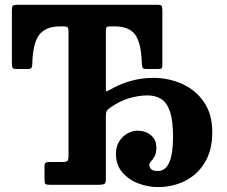

<svg xmlns="http://www.w3.org/2000/svg" viewBox="-20 -770 944 800"><path d="M165.5 -20.5V-77.5Q165.5 -89.5 170.2 -92.2Q175 -95 186.5 -95H238.5Q256.5 -95 261 -99.5Q265.5 -104 265.5 -122.5V-637.5Q265.5 -652 261.5 -656Q257.5 -660 245 -660H230.5Q170 -660 143.2 -624.8Q116.5 -589.5 114.5 -503Q114 -491.5 111 -487Q108 -482.5 95.5 -482.5H46.5Q33.5 -482.5 31.5 -489.8Q29.5 -497 29.5 -508V-723.5Q29.5 -741 33 -745.5Q36.5 -750 53.5 -750H635.5Q650 -750 653.2 -745.8Q656.5 -741.5 656.5 -726.5V-498Q656.5 -487 652.8 -484.8Q649 -482.5 637.5 -482.5H590.5Q576.5 -482.5 574 -488.2Q571.5 -494 571 -506Q568.5 -591 543.2 -625.5Q518 -660 458 -660H440Q426.5 -660 423.8 -656Q421 -652 421 -638.5V-407Q421 -390 423.5 -389.5Q426 -389 436.5 -395Q474.5 -418 521.5 -431.8Q568.5 -445.5 617.5 -445.5Q683.5 -445.5 739.8 -420Q796 -394.5 830.2 -344.2Q864.5 -294 864.5 -219Q864.5 -144 833.5 -93Q802.5 -42 751 -16.2Q699.5 9.5 638 9.5Q596 9.5 555.8 -6Q515.5 -21.5 489.2 -52.5Q463 -83.5 463 -129.5Q463 -159 476.5 -180.5Q490 -202 510.8 -213.8Q531.5 -225.5 552 -225.5Q585.5 -225.5 608.5 -207Q631.5 -188.5 631.5 -155Q631.5 -132 624.2 -118.8Q617 -105.5 609.5 -97.8Q602 -90 602 -83.5Q602 -74.5 609 -66Q616 -57.5 638 -57.5Q701 -57.5 701 -200.5Q701 -267.5 688.2 -305Q675.5 -342.5 651.8 -357.5Q628 -372.5 594 -372.5Q559 -372.5 519.5 -361.2Q480 -350 438.5 -321Q429 -314.5 425 -308.2Q421 -302 421 -285V-21Q421 -6 413.2 -3Q405.5 0 392 0H188.5Q173.5 0 169.5 -3.2Q165.5 -6.5 165.5 -20.5Z"/></svg>

Font: Besley* Narrow
Style: Bold
Weight: 700
Width: 4
Designer: Owen Earl
Foundry: indestructible type*
Version: Version 3.000; ttfautohint (v1.8.3)